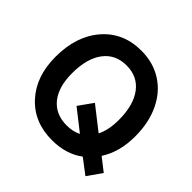

<svg xmlns="http://www.w3.org/2000/svg" viewBox="-169 -828 1013 1013"><g transform="rotate(45 337.5 -321.5)"><path d="M40 -316.9Q40 -471.7 121.8 -565.9Q203.6 -660.2 337.9 -660.2Q426.3 -660.2 493.7 -617.4Q561 -574.7 597.9 -496.8Q634.8 -418.9 634.8 -316.9Q634.8 -201.2 582 -119.1L653.8 -63L597.2 17.1L514.2 -45.9Q442.4 7.8 337.9 7.8Q203.6 7.8 121.8 -81.5Q40 -170.9 40 -316.9ZM512.2 -316.9Q512.2 -427.2 466.3 -488.5Q420.4 -549.8 337.9 -549.8Q254.9 -549.8 209 -488.5Q163.1 -427.2 163.1 -316.9Q163.1 -214.8 209 -158.4Q254.9 -102.1 337.9 -102.1Q384.8 -102.1 418.9 -120.1L301.8 -211.9L358.9 -292L486.8 -191.9Q512.2 -242.7 512.2 -316.9Z"/></g></svg>

Font: Overused Grotesk SemiBold
Style: Regular
Weight: 600
Version: Version 0.002